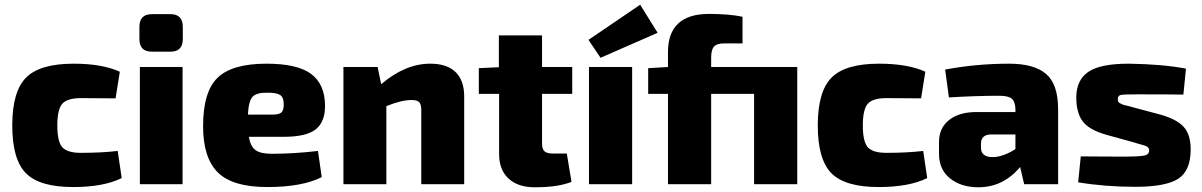

<svg xmlns="http://www.w3.org/2000/svg" viewBox="-20 -781 5094 814"><path d="M479 -141 496 -26Q419 12 290 12Q148 12 90 -46.5Q32 -105 32 -249Q32 -393 90.5 -452Q149 -511 292 -511Q413 -511 488 -477L470 -364L323 -365Q265 -365 244 -341Q223 -317 223 -249Q223 -181 244 -157Q265 -133 323 -133Q410 -133 479 -141Z M624 -721H703Q755 -721 755 -667V-615Q755 -562 703 -562H624Q571 -562 571 -615V-667Q571 -721 624 -721ZM754 0H573V-497H754Z M1184 -201H1035Q1042 -160 1063.5 -144.5Q1085 -129 1133 -129Q1224 -129 1328 -141L1344 -30Q1261 12 1113 12Q966 12 903.5 -50Q841 -112 841 -246Q841 -392 902.5 -451.5Q964 -511 1110 -511Q1241 -511 1299 -467.5Q1357 -424 1358 -335Q1359 -265 1319 -233Q1279 -201 1184 -201ZM1031 -295H1133Q1164 -295 1173.5 -304.5Q1183 -314 1183 -339Q1183 -368 1168 -378Q1153 -388 1115 -388Q1068 -389 1051 -371Q1034 -353 1031 -295Z M1581 -497 1596 -424Q1698 -511 1804 -511Q1875 -511 1911.5 -475.5Q1948 -440 1948 -372V0H1766V-315Q1766 -339 1757 -348Q1748 -357 1725 -357Q1682 -357 1618 -331V0H1436V-497Z M2278 -383V-173Q2278 -149 2288.5 -139.5Q2299 -130 2325 -130H2383L2403 -10Q2346 13 2247 13Q2176 13 2136 -24Q2096 -61 2096 -128V-383H2010V-492L2095 -496V-631H2278V-497H2406V-383Z M2768 -642 2526 -536 2475 -612 2694 -761ZM2660 0H2477V-497H2660Z M3360 -497V0H3177V-383H2995V0H2812V-383H2728V-492L2812 -497V-560Q2812 -722 2986 -722Q3071 -722 3128 -710V-597H3050Q3019 -597 3007 -583.5Q2995 -570 2995 -536V-497Z M3894 -141 3911 -26Q3834 12 3705 12Q3563 12 3505 -46.5Q3447 -105 3447 -249Q3447 -393 3505.5 -452Q3564 -511 3707 -511Q3828 -511 3903 -477L3885 -364L3738 -365Q3680 -365 3659 -341Q3638 -317 3638 -249Q3638 -181 3659 -157Q3680 -133 3738 -133Q3825 -133 3894 -141Z M4003 -368 3987 -486Q4119 -511 4259 -511Q4364 -511 4415 -467.5Q4466 -424 4466 -317V0H4322L4305 -73Q4233 13 4128 13Q4055 13 4008 -24.5Q3961 -62 3961 -129V-179Q3961 -238 4003.5 -272Q4046 -306 4120 -306H4285V-318Q4284 -350 4269.5 -362.5Q4255 -375 4216 -375Q4119 -375 4003 -368ZM4139 -172V-155Q4139 -115 4188 -115Q4232 -115 4285 -149V-211H4181Q4139 -210 4139 -172Z M4785 -178 4669 -210Q4596 -231 4569.5 -267.5Q4543 -304 4543 -367Q4543 -441 4593.5 -476Q4644 -511 4765 -511Q4909 -509 5008 -490L4997 -380Q4931 -381 4803 -381Q4745 -381 4732 -378.5Q4719 -376 4719 -360Q4719 -357 4719.5 -354Q4720 -351 4721.5 -349Q4723 -347 4724.5 -345.5Q4726 -344 4729 -343L4735 -340Q4738 -338 4743.5 -336.5Q4749 -335 4753.5 -334Q4758 -333 4766 -331Q4774 -329 4780 -327L4900 -295Q4968 -276 4998 -243.5Q5028 -211 5028 -148Q5028 -57 4975 -23Q4922 11 4793 11Q4666 11 4551 -8L4562 -118Q4572 -118 4635 -117.5Q4698 -117 4737 -117Q4811 -117 4831.5 -121.5Q4852 -126 4852 -143Q4852 -147 4851 -150Q4850 -153 4847 -156Q4844 -159 4841.5 -160.5Q4839 -162 4832.5 -164Q4826 -166 4820.5 -167.5Q4815 -169 4804.5 -172Q4794 -175 4785 -178Z"/></svg>

Font: Ezarion Extra Bold
Style: Regular
Weight: 800
Designer: Natanael Gama
Version: Version 1.001;PS 001.001;hotconv 1.0.70;makeotf.lib2.5.58329